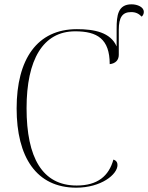

<svg xmlns="http://www.w3.org/2000/svg" viewBox="-20 -859 686 889"><path d="M333 10C448 10 524 -51 524 -95C524 -106 519 -116 505 -120C484 -44 432 0 335 0C176 0 103 -129 103 -358C103 -583 179 -714 328 -714C430 -714 488 -679 488 -562C516 -565 530 -582 530 -605V-721C530 -779 547 -803 587 -803C610 -803 623 -795 636 -782C641 -786 646 -794 646 -804C646 -826 617 -839 589 -839C526 -839 520 -787 520 -727V-644C492 -709 417 -724 336 -724C152 -724 57 -585 57 -357C57 -132 148 10 333 10Z"/></svg>

Font: Noto Serif Display ExtraLight
Style: Regular
Weight: 200
Designer: Monotype Design Team
Foundry: Monotype Imaging Inc.
Version: Version 2.009